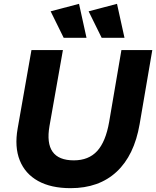

<svg xmlns="http://www.w3.org/2000/svg" viewBox="-20 -971 814 1001"><path d="M613 -710H774L708 -324Q680 -161 588 -75.5Q496 10 348 10Q246 10 178.5 -27.5Q111 -65 83 -135Q55 -205 72 -301L144 -710H308L238 -314Q207 -135 365 -135Q442 -135 486.5 -183.5Q531 -232 549 -335ZM510 -774 442 -912 590 -951 629 -774ZM312 -774 244 -912 392 -951 431 -774Z"/></svg>

Font: Livvic
Style: Bold Italic
Weight: 700
Italic angle: -10°
Designer: Jacques Le Bailly, Baron von Fonthausen
Version: Version 1.001; ttfautohint (v1.8.2)